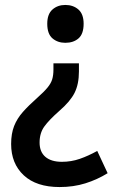

<svg xmlns="http://www.w3.org/2000/svg" viewBox="-20 -657 460 776"><path d="M299 -368Q299 -317 281.5 -282Q264 -247 220 -209Q178 -172 159 -145.5Q140 -119 140 -81Q140 -43 163.5 -23Q187 -3 230 -3Q268 -3 302.5 -15Q337 -27 373 -47L415 43Q373 69 325 84Q277 99 221 99Q127 99 76 51.5Q25 4 25 -75Q25 -117 37 -147.5Q49 -178 72.5 -204.5Q96 -231 131 -262Q158 -286 172 -303Q186 -320 191 -336.5Q196 -353 196 -376V-401H299ZM318 -561Q318 -520 297.5 -502Q277 -484 244 -484Q213 -484 192 -502Q171 -520 171 -561Q171 -600 192 -618.5Q213 -637 244 -637Q276 -637 297 -618.5Q318 -600 318 -561Z"/></svg>

Font: Noto Sans Telugu UI SemiCondensed SemiBold
Style: Regular
Weight: 600
Width: 4
Designer: Jelle Bosma - Monotype Design Team
Foundry: Monotype Imaging Inc.
Version: Version 2.005; ttfautohint (v1.8.4.7-5d5b)